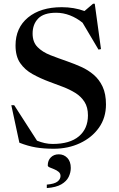

<svg xmlns="http://www.w3.org/2000/svg" viewBox="-20 -764 618 1001"><path d="M532.5 -219.5Q532.5 -150 495.8 -98.2Q459 -46.5 397 -17.5Q335 11.5 260 11.5Q208 11.5 166.8 4.5Q125.5 -2.5 81 -20L39 -215.5H54L173 -30.5Q193.5 -22.5 213.2 -18Q233 -13.5 254.5 -13.5Q344 -13.5 391.2 -53.2Q438.5 -93 438.5 -162.5Q438.5 -205 420.5 -233Q402.5 -261 372.8 -279.5Q343 -298 307.2 -311.5Q271.5 -325 236.5 -338Q189.5 -355.5 149.5 -377.8Q109.5 -400 85.2 -435.2Q61 -470.5 61 -527Q61 -619 126.2 -672.8Q191.5 -726.5 302 -726.5Q366 -726.5 420.5 -706.5L465 -744.5H474L506.5 -508L493.5 -505.5L410.5 -645.5Q379.5 -670.5 344.5 -684Q309.5 -697.5 272.5 -697.5Q208.5 -697.5 179.2 -667.5Q150 -637.5 150 -589Q150 -544.5 175.8 -518.5Q201.5 -492.5 243.2 -476.2Q285 -460 332.5 -443.5Q368.5 -431 404 -415Q439.5 -399 468.5 -374.2Q497.5 -349.5 515 -312Q532.5 -274.5 532.5 -219.5ZM224 198.5Q264 195 279.8 182.5Q295.5 170 295.5 153.5Q295.5 140 285.5 131.8Q275.5 123.5 262.2 118.2Q249 113 239 108.8Q229 104.5 229 98.5Q229 72.5 245 56.5Q261 40.5 286.5 40.5Q313 40.5 331 59.2Q349 78 349 111.5Q349 135.5 338 158.2Q327 181 299.8 197Q272.5 213 224 216.5Z"/></svg>

Font: Newsreader 72pt Medium
Style: Regular
Weight: 500
Designer: Hugues Gentile
Foundry: Production Type
Version: Version 1.003; ttfautohint (v1.8.3)